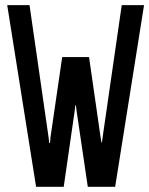

<svg xmlns="http://www.w3.org/2000/svg" viewBox="-20 -720 575 740"><path d="M318.4 0 275.4 -291 272.5 -314.5H270.5L267.6 -291L225.6 0H119.1L7.8 -700.2H93.8L167 -192.4L169.9 -168.9H172.9L174.8 -192.4L219.7 -500H323.2L367.2 -194.3L371.1 -170.9H373L376 -194.3L449.2 -700.2H535.2L423.8 0Z"/></svg>

Font: Vancouver Drive
Style: Bold
Weight: 700
Designer: Valery Zaveryaev
Foundry: Cyreal (www.cyreal.org)
Version: Version 1.01